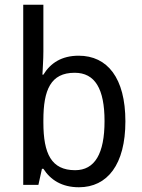

<svg xmlns="http://www.w3.org/2000/svg" viewBox="-20 -780 599 810"><path d="M163 -563V-760H78V0H142L157 -68H163C193 -21 241 10 313 10C433 10 509 -86 509 -268C509 -451 433 -545 312 -545C240 -545 193 -514 163 -465H159C160 -490 163 -527 163 -563ZM295 -473C381 -473 421 -405 421 -269C421 -132 380 -62 297 -62C197 -62 163 -131 163 -263V-273C163 -401 194 -473 295 -473Z"/></svg>

Font: Noto Sans Lao SemiCondensed
Style: Regular
Weight: 400
Width: 4
Designer: Monotype Design Team
Foundry: Monotype Imaging Inc.
Version: Version 2.004